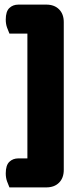

<svg xmlns="http://www.w3.org/2000/svg" viewBox="-20 -683 357 834"><path d="M21 131Q16 120 10.5 104.5Q5 89 5 70Q5 35 20.5 20Q36 5 60 5H99V-537H21Q16 -548 10.5 -563.5Q5 -579 5 -598Q5 -633 20.5 -648Q36 -663 60 -663H181Q216 -663 236.5 -642.5Q257 -622 257 -587V55Q257 90 236.5 110.5Q216 131 181 131Z"/></svg>

Font: Baloo Da
Style: Regular
Weight: 400
Designer: Noopur Datye and Ek Type
Foundry: Ek Type
Version: Version 1.443;PS 1.000;hotconv 16.6.51;makeotf.lib2.5.65220;